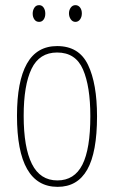

<svg xmlns="http://www.w3.org/2000/svg" viewBox="-20 -716 443 746"><path d="M357 -264Q357 -124 319 -57Q281 10 204 10Q46 10 46 -266Q46 -400 84.5 -468.5Q123 -537 202 -537Q287 -537 322 -464Q357 -391 357 -264ZM72 -266Q72 -143 104 -79Q136 -15 203 -15Q269 -15 300 -76Q331 -137 331 -265Q331 -380 302.5 -446Q274 -512 202 -512Q133 -512 102.5 -448.5Q72 -385 72 -266ZM107 -663Q107 -676 113.5 -686Q120 -696 132 -696Q143 -696 149.5 -686.5Q156 -677 156 -663Q156 -649 149.5 -640Q143 -631 132 -631Q120 -631 113.5 -640.5Q107 -650 107 -663ZM248 -664Q248 -677 255 -686.5Q262 -696 273 -696Q284 -696 291 -687Q298 -678 298 -664Q298 -650 291 -640.5Q284 -631 273 -631Q262 -631 255 -641Q248 -651 248 -664Z"/></svg>

Font: Noto Sans Thai Looped ExtraCondensed Thin
Style: Regular
Weight: 100
Width: 2
Designer: Sasikarn Vongin, Ben Mitchell
Foundry: The Fontpad Ltd
Version: Version 1.001; ttfautohint (v1.8.4.7-5d5b)